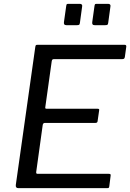

<svg xmlns="http://www.w3.org/2000/svg" viewBox="-20 -974 674 994"><path d="M162.7 -730.8Q163.9 -738.2 165.9 -740.1Q167.8 -742 173.9 -742H625.8Q636.1 -742 633.3 -728.8L626.4 -679.5Q625.4 -673.3 622.6 -670.6Q619.8 -667.9 612.3 -667.9H260.3Q254.2 -667.9 251.6 -665.8Q249.1 -663.8 247.8 -657.1L214.5 -419.4Q213.5 -414.5 215.3 -412.7Q217 -411 221.9 -411H485.5Q491.5 -411 492.9 -408.4Q494.3 -405.9 493 -400.5L485.2 -346.3Q484.2 -337.7 474.2 -337.7H212.4Q202.5 -337.7 201 -326L167.4 -83.5Q166.4 -74.1 173.7 -74.1H542.9Q549.6 -74.1 551.7 -71.9Q553.9 -69.7 552.6 -63.1L545.7 -8.8Q544.7 -3.4 542.9 -1.7Q541.1 0 534.6 0H74.9Q59.9 0 61.8 -16.5L162.7 -730.8ZM405.1 -939.4 393.8 -856.5Q392.8 -847.9 389.8 -845.8Q386.8 -843.6 376.9 -843.6H324.3Q315.7 -843.6 312.9 -847.8Q310 -851.9 311 -859.3L322.9 -943.6Q324.1 -950.7 325.9 -952.4Q327.7 -954 333.2 -954H394.7Q400.5 -954 403.7 -950Q406.9 -946 405.1 -939.4ZM551.6 -939.4 540.3 -856.5Q539.3 -847.9 536.3 -845.8Q533.3 -843.6 523.4 -843.6H470.8Q462.2 -843.6 459.3 -847.8Q456.5 -851.9 457.5 -859.3L469.3 -943.6Q470.6 -950.7 472.4 -952.4Q474.2 -954 479.7 -954H541.2Q547 -954 550.2 -950Q553.4 -946 551.6 -939.4Z"/></svg>

Font: Libre Franklin Thin
Style: Italic
Weight: 100
Italic angle: -8°
Designer: Pablo Impallari, Rodrigo Fuenzalida, Nhung Nguyen
Foundry: Impallari Type
Version: Version 3.000